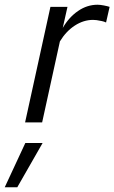

<svg xmlns="http://www.w3.org/2000/svg" viewBox="-87 -517 483 811"><path d="M0 0ZM19 0Q46 -123 72.5 -244Q99 -365 126 -488H198Q193 -465 188 -443.5Q183 -422 178 -399Q204 -444 242.5 -470.5Q281 -497 325 -497Q336 -497 351.5 -494Q367 -491 376 -488L361 -422Q353 -426 343 -428Q333 -430 321 -432Q317 -432 313.5 -432.5Q310 -433 306 -433Q266 -433 229 -409Q192 -385 166 -342L91 0ZM20 87H93L-14 274H-67Z"/></svg>

Font: Rosa Sans Light
Style: Italic
Weight: 300
Italic angle: -12°
Designer: Pentagram / MCKL
Foundry: Pentagram / MCKL
Version: Version 1.005;September 16, 2019;FontCreator 11.5.0.2425 64-